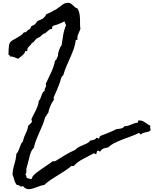

<svg xmlns="http://www.w3.org/2000/svg" viewBox="-20 -923 1085 1356"><path d="M1044.9 -4.9Q1039.1 2.9 1030.3 5.9Q1021.5 8.8 1012.7 10.7Q1003.9 12.7 994.6 15.1Q985.4 17.6 978.5 23.4Q976.6 24.4 976.1 25.4Q975.6 26.4 973.6 26.4Q970.7 26.4 968.3 22Q965.8 17.6 960.9 15.6Q935.5 29.3 906.2 39.6Q877 49.8 848.1 61Q819.3 72.3 792 85.4Q764.6 98.6 744.1 118.2Q728.5 120.1 712.4 125.5Q696.3 130.9 688.5 146.5H685.5Q681.6 146.5 679.7 144Q677.7 141.6 673.8 141.6Q667 141.6 665 145.5Q663.1 149.4 662.6 153.8Q662.1 158.2 661.1 162.1Q660.2 166 655.3 166Q653.3 166 651.4 162.6Q649.4 159.2 641.6 160.2Q605.5 179.7 566.4 199.7Q527.3 219.7 499 251Q497.1 249 494.1 249Q492.2 249 491.2 249L490.2 250Q488.3 250 487.3 249Q486.3 248 485.4 248Q462.9 267.6 438 283.7Q413.1 299.8 387.7 315.4Q362.3 331.1 337.9 347.2Q313.5 363.3 292 383.8Q278.3 384.8 264.6 389.6Q251 394.5 237.8 399.4Q224.6 404.3 210.9 408.7Q197.3 413.1 183.6 413.1Q158.2 413.1 141.6 390.6Q138.7 392.6 136.2 393.6Q133.8 394.5 130.9 394.5Q123 394.5 116.7 388.2Q110.4 381.8 99.6 383.8Q86.9 370.1 81.5 349.1Q76.2 328.1 68.4 310.5Q70.3 272.5 81.5 236.8Q92.8 201.2 95.7 163.1Q104.5 154.3 109.4 143.1Q114.3 131.8 118.7 119.6Q123 107.4 127.9 95.7Q132.8 84 141.6 76.2Q147.5 46.9 161.1 20.5Q174.8 -5.9 179.7 -36.1Q187.5 -41 192.9 -47.9Q198.2 -54.7 205.1 -60.5V-66.4Q205.1 -74.2 201.2 -78.1Q208 -95.7 216.3 -111.3Q224.6 -127 232.4 -142.6Q240.2 -158.2 246.1 -174.8Q252 -191.4 253.9 -210.9Q261.7 -217.8 265.6 -228Q269.5 -238.3 272.9 -248.5Q276.4 -258.8 280.8 -267.6Q285.2 -276.4 295.9 -281.2Q294.9 -283.2 294.9 -286.1Q294.9 -295.9 300.3 -303.7Q305.7 -311.5 305.7 -320.3Q305.7 -325.2 302.7 -330.1Q322.3 -371.1 340.8 -410.6Q359.4 -450.2 369.1 -495.1Q378.9 -500 380.9 -509.8Q382.8 -519.5 389.6 -527.3V-532.2Q389.6 -548.8 397 -569.3Q404.3 -589.8 415 -603.5Q419.9 -637.7 426.3 -675.3Q432.6 -712.9 446.3 -744.1Q444.3 -751 440.9 -757.8Q437.5 -764.6 435.5 -772.5Q411.1 -758.8 379.9 -748Q374 -746.1 367.2 -744.6Q360.4 -743.2 355.5 -740.2Q349.6 -738.3 348.6 -731Q347.7 -723.6 347.7 -718.8Q335.9 -718.8 329.1 -713.9Q322.3 -709 315.9 -702.6Q309.6 -696.3 302.7 -690.9Q295.9 -685.5 285.2 -683.6Q273.4 -671.9 265.6 -665.5Q257.8 -659.2 243.2 -653.3Q238.3 -651.4 233.4 -645.5L223.6 -633.8Q218.8 -627.9 214.4 -624Q210 -620.1 205.1 -621.1Q202.1 -612.3 196.8 -606.4Q191.4 -600.6 185.5 -595.2Q179.7 -589.8 175.8 -583Q171.9 -576.2 172.9 -565.4Q168.9 -561.5 166 -561.5Q163.1 -561.5 159.2 -565.4Q157.2 -553.7 151.9 -546.4Q146.5 -539.1 139.6 -533.2Q132.8 -527.3 125 -521.5Q117.2 -515.6 110.4 -508.8Q101.6 -509.8 95.2 -512.7Q88.9 -515.6 82 -518.6Q75.2 -521.5 67.9 -522.9Q60.5 -524.4 49.8 -523.4Q50.8 -529.3 47.9 -532.2Q44.9 -535.2 40 -537.1Q40 -544.9 40.5 -556.6Q41 -568.4 41.5 -580.6Q42 -592.8 43.9 -603.5Q45.9 -614.3 49.8 -621.1Q55.7 -630.9 68.8 -638.7Q82 -646.5 97.2 -654.8Q112.3 -663.1 126.5 -672.4Q140.6 -681.6 149.4 -695.3Q150.4 -694.3 153.3 -694.3Q161.1 -694.3 166 -698.2Q170.9 -707 179.2 -710.9Q187.5 -714.8 194.3 -722.7Q197.3 -725.6 197.8 -730Q198.2 -734.4 201.2 -737.3Q204.1 -740.2 212.4 -743.2Q220.7 -746.1 225.6 -751Q231.4 -755.9 234.9 -761.7Q238.3 -767.6 243.2 -772.5Q251 -778.3 260.3 -781.2Q269.5 -784.2 278.3 -789.1Q287.1 -794.9 294.4 -802.7Q301.8 -810.5 305.7 -821.3Q325.2 -830.1 343.8 -839.4Q362.3 -848.6 379.9 -859.4Q389.6 -865.2 398.4 -872.6Q407.2 -879.9 416.5 -886.7Q425.8 -893.6 436 -898.4Q446.3 -903.3 458 -903.3Q472.7 -903.3 480.5 -897.9Q488.3 -892.6 494.6 -886.2Q501 -879.9 508.3 -873Q515.6 -866.2 527.3 -863.3Q537.1 -847.7 540.5 -829.6Q543.9 -811.5 544.9 -792.5Q545.9 -773.4 545.4 -754.9Q544.9 -736.3 547.9 -718.8Q542 -702.1 534.2 -686.5Q526.4 -670.9 526.4 -653.3Q526.4 -646.5 527.3 -641.6H515.6Q511.7 -609.4 501 -578.6Q490.2 -547.9 476.6 -517.6L450.2 -458Q437.5 -428.7 428.7 -397.5Q426.8 -388.7 421.9 -387.2Q417 -385.7 415 -378.9Q410.2 -368.2 407.2 -355.5Q404.3 -342.8 399.4 -331.1Q389.6 -305.7 379.9 -282.2Q370.1 -258.8 359.4 -236.3V-226.6Q359.4 -221.7 362.3 -221.7Q331.1 -178.7 320.3 -124Q312.5 -118.2 309.1 -109.9Q305.7 -101.6 298.8 -95.7Q292 -67.4 280.8 -40.5Q269.5 -13.7 257.8 12.7Q246.1 39.1 235.4 65.9Q224.6 92.8 218.8 121.1Q208 130.9 201.7 144.5Q195.3 158.2 190.9 173.8Q186.5 189.5 183.1 205.1Q179.7 220.7 175.8 233.4L166 268.6V288.1Q166 293 165 298.8Q164.1 304.7 159.2 306.6Q161.1 313.5 164.6 317.4Q168 321.3 166 328.1Q169.9 335.9 180.2 337.4Q190.4 338.9 198.2 341.8Q206.1 339.8 207 333Q208 326.2 211.9 321.3Q220.7 309.6 238.8 295.9Q256.8 282.2 277.8 267.6Q298.8 252.9 318.8 239.7Q338.9 226.6 351.6 215.8H369.1Q404.3 193.4 439.5 172.4Q474.6 151.4 512.7 134.8Q522.5 122.1 536.6 115.2Q550.8 108.4 565.9 102.1Q581.1 95.7 595.2 88.9Q609.4 82 618.2 69.3Q628.9 67.4 641.6 64.5Q654.3 61.5 660.2 50.8H664.1Q667 50.8 669.9 52.2Q672.9 53.7 673.8 57.6Q680.7 55.7 682.1 48.8Q683.6 42 688.5 37.1Q716.8 26.4 746.1 14.6Q775.4 2.9 803.7 -11.7Q817.4 -11.7 834.5 -15.6Q851.6 -19.5 860.4 -33.2Q862.3 -32.2 865.2 -32.2Q876 -32.2 886.2 -35.6Q896.5 -39.1 907.2 -43.5Q918 -47.9 928.7 -51.8Q939.5 -55.7 951.2 -56.6H953.1Q955.1 -56.6 954.6 -62Q954.1 -67.4 954.1 -68.4Q954.1 -72.3 958 -71.3Q960.9 -72.3 967.8 -72.3Q978.5 -72.3 987.8 -67.9Q997.1 -63.5 1005.9 -57.6Q1014.6 -51.8 1023.4 -45.4Q1032.2 -39.1 1042 -36.1Q1040 -28.3 1040 -23.4Q1040 -18.6 1041.5 -14.2Q1043 -9.8 1044.9 -4.9Z"/></svg>

Font: Rock Salt
Style: Regular
Weight: 400
Version: Version 1.001